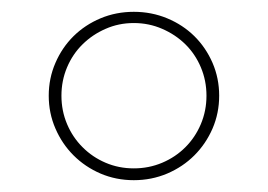

<svg xmlns="http://www.w3.org/2000/svg" viewBox="-20 -731 454 325"><path d="M62.5 -569Q62.5 -598.5 73.8 -624.5Q85 -650.5 104.5 -669.8Q124 -689 150.2 -700Q176.5 -711 206.5 -711Q236.5 -711 263 -700Q289.5 -689 309 -669.8Q328.5 -650.5 339.8 -624.5Q351 -598.5 351 -569Q351 -539.5 339.8 -513.5Q328.5 -487.5 309 -468Q289.5 -448.5 263 -437.2Q236.5 -426 206.5 -426Q176.5 -426 150.2 -437.2Q124 -448.5 104.5 -468Q85 -487.5 73.8 -513.5Q62.5 -539.5 62.5 -569ZM84 -569Q84 -543.5 93.5 -521Q103 -498.5 119.8 -481.8Q136.5 -465 158.8 -455.5Q181 -446 206.5 -446Q232 -446 254.5 -455.5Q277 -465 293.8 -481.8Q310.5 -498.5 320 -521Q329.5 -543.5 329.5 -569Q329.5 -594.5 320 -617Q310.5 -639.5 293.8 -656Q277 -672.5 254.5 -682.2Q232 -692 206.5 -692Q181 -692 158.8 -682.2Q136.5 -672.5 119.8 -656Q103 -639.5 93.5 -617Q84 -594.5 84 -569Z"/></svg>

Font: Lato ExtraLight
Style: Regular
Weight: 275
Designer: Lukasz Dziedzic with Adam Twardoch and Botio Nikoltchev
Foundry: tyPoland Lukasz Dziedzic
Version: Version 2.015; 2015-08-06; http://www.latofonts.com/